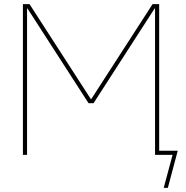

<svg xmlns="http://www.w3.org/2000/svg" viewBox="-20 -750 902 930"><path d="M731 0V-709H729L433 -250H409L113 -709H111V0H91V-730H123L420 -270H422L719 -730H751V-20H841L793 160H773L816 0H751H741Z"/></svg>

Font: Mplus 1p Thin
Style: Regular
Weight: 250
Version: Version 1.061